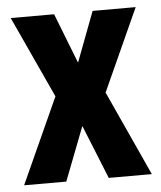

<svg xmlns="http://www.w3.org/2000/svg" viewBox="-45 -587 524 626"><g transform="rotate(-5 217.5 -273.5)"><path d="M136 -280 9 0H147L215 -176L286 0H427L300 -278L422 -547H281L219 -383L155 -547H13Z"/></g></svg>

Font: Noto Sans Hebrew ExtraCondensed
Style: Bold
Weight: 700
Width: 2
Designer: Monotype Design Team
Foundry: Monotype Imaging Inc.
Version: Version 2.004